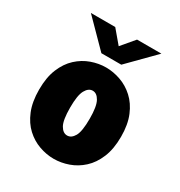

<svg xmlns="http://www.w3.org/2000/svg" viewBox="-170 -825 891 953"><g transform="rotate(30 275.0 -348.0)"><path d="M275.5 11Q233.5 11 192 -3.8Q150.5 -18.5 116.5 -49.8Q82.5 -81 62 -131Q41.5 -181 41.5 -251Q41.5 -321 62 -370.5Q82.5 -420 116.5 -451.2Q150.5 -482.5 192 -497.2Q233.5 -512 275.5 -512Q317.5 -512 359.2 -497.2Q401 -482.5 435.2 -451.2Q469.5 -420 490.2 -370.5Q511 -321 511 -251Q511 -181 490.2 -131Q469.5 -81 435.2 -49.8Q401 -18.5 359.2 -3.8Q317.5 11 275.5 11ZM275.5 -122.5Q299.5 -122.5 315.5 -150.2Q331.5 -178 331.5 -251Q331.5 -321 315.5 -350Q299.5 -379 275.5 -379Q251.5 -379 235.5 -350.2Q219.5 -321.5 219.5 -251Q219.5 -178.5 235.5 -150.5Q251.5 -122.5 275.5 -122.5ZM74 -708.5H213.5L276 -634.5L338.5 -708.5H478L333 -561.5H219Z"/></g></svg>

Font: Trispace SemiCondensed ExtraBold
Style: Regular
Weight: 800
Width: 4
Designer: Tyler Finck
Foundry: Etcetera Type Company
Version: Version 1.210; ttfautohint (v1.8.3)